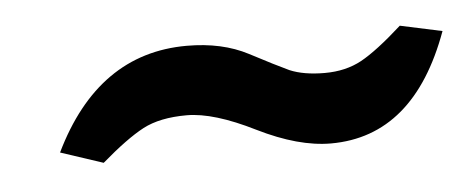

<svg xmlns="http://www.w3.org/2000/svg" viewBox="-26 -667 461 187"><g transform="rotate(-5 205.0 -574.0)"><path d="M28.3 -533.7Q73.2 -626.5 160.2 -626.5Q194.8 -626.5 220 -613.3Q245.1 -600.1 257.8 -594.2Q271.5 -588.4 292 -588.4Q312.5 -588.4 328.1 -596.9Q343.8 -605.5 368.7 -627.9L409.7 -619.1Q373.5 -519.5 292 -519.5Q260.3 -519.5 220.7 -539.1Q180.7 -559.1 154.3 -559.1Q127.9 -559.1 111.3 -550.3Q94.7 -541.5 69.8 -520Z"/></g></svg>

Font: Keraleeyam
Style: Regular
Weight: 400
Designer: Hussain K. H.
Foundry: Swathanthra Malayalam Computing(SMC) http://smc.org.in
Version: Version 3.0.0+20221109